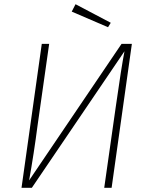

<svg xmlns="http://www.w3.org/2000/svg" viewBox="-20 -890 705 910"><path d="M338 -870 505 -782 492 -761 320 -835ZM605 -682 509 0H474L529 -386Q555 -570 570 -647L131 0H82L178 -682H213L158 -295Q141 -164 118 -35L556 -682Z"/></svg>

Font: Fira Sans UltraLight
Style: Italic
Weight: 200
Italic angle: -8°
Designer: Carrois Corporate & Edenspiekermann AG
Foundry: Carrois Corporate GbR & Edenspiekermann AG
Version: Version 4.203;PS 004.203;hotconv 1.0.88;makeotf.lib2.5.64775